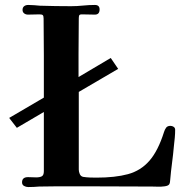

<svg xmlns="http://www.w3.org/2000/svg" viewBox="-20 -754 760 775"><path d="M687 -230Q687 -214 685.5 -198Q684 -182 682 -165Q679 -131 674.5 -97Q670 -63 667 -28Q667 -24 666 -18.5Q665 -13 663 -10Q659 -4 645 -2Q631 0 616.5 -0.5Q602 -1 595 -1Q525 -1 451.5 -1.5Q378 -2 307 -2H216Q197 -2 177.5 -1.5Q158 -1 138 -1Q127 0 116 0.5Q105 1 94 1Q85 1 77 -3.5Q69 -8 69 -18Q69 -39 93 -39Q101 -39 109.5 -38.5Q118 -38 126 -38Q141 -38 149 -42.5Q157 -47 157 -63V-302L48 -238L17 -278L157 -360V-531Q157 -568 156.5 -605Q156 -642 156 -679Q156 -689 153 -692.5Q150 -696 140 -696Q128 -696 116.5 -695.5Q105 -695 93 -695Q84 -695 77.5 -700Q71 -705 71 -714Q71 -724 77.5 -729Q84 -734 94 -734Q106 -734 118 -733Q130 -732 141 -731Q173 -730 204.5 -729.5Q236 -729 267 -729Q291 -729 315 -731.5Q339 -734 363 -734Q382 -734 382 -716Q382 -695 363 -695Q350 -695 337 -695.5Q324 -696 311 -696Q301 -696 299.5 -691.5Q298 -687 298 -679Q298 -643 297.5 -607Q297 -571 297 -536V-443L427 -520L457 -476L298 -383V-69Q298 -61 302 -51.5Q306 -42 316 -40Q329 -38 342.5 -37.5Q356 -37 369 -37Q445 -37 496.5 -51Q548 -65 583 -105Q618 -145 642 -221Q645 -231 650.5 -238.5Q656 -246 668 -246Q675 -246 681 -242Q687 -238 687 -230Z"/></svg>

Font: Kaisei Tokumin ExtraBold
Style: Regular
Weight: 800
Designer: Font-Kai, 金井和夫
Foundry: KAZUO KANAI
Version: Version 5.003